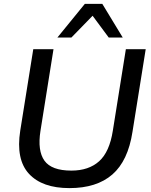

<svg xmlns="http://www.w3.org/2000/svg" viewBox="-20 -958 775 987"><path d="M61 0ZM337 9Q197 9 129 -64.5Q61 -138 84 -286L151 -705H255L188 -285Q172 -183 208.5 -132Q245 -81 347 -81Q436 -81 489.5 -129Q543 -177 560 -286L627 -705H729L661 -280Q638 -131 557.5 -61Q477 9 337 9ZM275 -765 416 -938H506L611 -765H539L456 -877L347 -765Z"/></svg>

Font: Winston Medium
Style: Italic
Weight: 500
Italic angle: -9°
Designer: Original fonts by Vernon Adams / Changes by Cristiano Sobral
Foundry: Original fonts by Vernon Adams / Changes by Cristiano Sobral
Version: Version 2.503;July 17, 2020;FontCreator 13.0.0.2655 64-bit